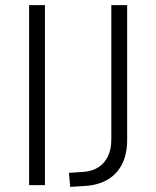

<svg xmlns="http://www.w3.org/2000/svg" viewBox="-20 -725 612 752"><path d="M94 0V-705H156V0ZM255 7 250 -48 310 -52Q343 -55 366.5 -70.5Q390 -86 403 -113.5Q416 -141 416 -179V-705H478V-176Q478 -123 459 -84Q440 -45 404 -23Q368 -1 318 3Z"/></svg>

Font: Nunito Sans 10pt SemiCondensed Light
Style: Regular
Weight: 300
Width: 4
Designer: Vernon Adams
Foundry: Vernon Adams
Version: Version 3.101;gftools[0.9.27]